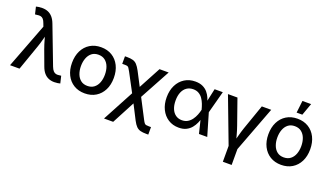

<svg xmlns="http://www.w3.org/2000/svg" viewBox="-81 -1367 3762 2184"><g transform="rotate(20 1800.0 -275.5)"><path d="M20 0 226.6 -541.5 213.4 -576.7Q202.1 -608.9 188 -624.5Q173.8 -640.1 154.8 -643.6Q135.7 -647 109.9 -642.1L89.4 -640.1L68.8 -727.5Q81.1 -731.4 101.3 -734.1Q121.6 -736.8 142.6 -736.8Q182.6 -736.8 214.4 -723.4Q246.1 -710 270.5 -681.6Q294.9 -653.3 311.5 -608.4L485.8 -151.9Q498 -120.1 512.9 -104Q527.8 -87.9 546.4 -84Q564.9 -80.1 588.4 -84.5L607.9 -86.4L628.4 0Q617.2 3.4 598.1 6.3Q579.1 9.3 557.1 9.3Q518.6 9.3 487.1 -4.2Q455.6 -17.6 431.6 -45.9Q407.7 -74.2 391.6 -119.1L323.2 -304.2Q305.2 -354 292.2 -401.6Q279.3 -449.2 265.1 -499H297.4Q283.7 -450.7 271.5 -402.1Q259.3 -353.5 241.7 -304.2L134.8 0Z M925.8 11.2Q849.6 11.2 792.7 -23.7Q735.8 -58.6 704.3 -121.3Q672.9 -184.1 672.9 -267.1Q672.9 -351.1 704.3 -414.1Q735.8 -477.1 792.7 -512Q849.6 -546.9 925.8 -546.9Q1002.4 -546.9 1059.3 -512Q1116.2 -477.1 1147.7 -414.1Q1179.2 -351.1 1179.2 -267.1Q1179.2 -184.1 1147.7 -121.3Q1116.2 -58.6 1059.3 -23.7Q1002.4 11.2 925.8 11.2ZM925.8 -79.1Q974.1 -79.1 1006.6 -104.2Q1039.1 -129.4 1055.2 -172.1Q1071.3 -214.8 1071.3 -267.1Q1071.3 -320.3 1055.2 -363Q1039.1 -405.8 1006.6 -431.2Q974.1 -456.5 925.8 -456.5Q877.4 -456.5 845.5 -431.2Q813.5 -405.8 797.4 -363Q781.2 -320.3 781.2 -267.1Q781.2 -214.8 797.4 -172.1Q813.5 -129.4 845.5 -104.2Q877.4 -79.1 925.8 -79.1Z M1231.9 204.1 1466.3 -234.4H1511.7L1665.5 62Q1678.2 86.4 1687 97.4Q1695.8 108.4 1708 110.8Q1720.2 113.3 1742.2 113.3H1767.6V204.1H1742.2Q1699.7 204.1 1671.4 196.5Q1643.1 189 1621.8 167.7Q1600.6 146.5 1578.6 104.5L1488.3 -71.8L1342.8 204.1ZM1460 -126.5 1316.9 -395.5Q1302.2 -422.9 1293.7 -434.3Q1285.2 -445.8 1274.2 -448.5Q1263.2 -451.2 1240.2 -451.2H1213.9V-542.5H1240.2Q1283.2 -542.5 1311.3 -534.4Q1339.4 -526.4 1360.4 -503.9Q1381.3 -481.4 1404.3 -438.5L1490.7 -272.5L1633.3 -539.1H1744.1L1520 -126.5Z M2063.5 11.7Q1991.2 11.7 1935.8 -23.9Q1880.4 -59.6 1849.6 -122.6Q1818.8 -185.5 1818.8 -267.6Q1818.8 -350.6 1850.1 -413.3Q1881.3 -476.1 1937.3 -511.5Q1993.2 -546.9 2066.4 -546.9Q2118.7 -546.9 2155.5 -529.8Q2192.4 -512.7 2216.6 -484.1Q2240.7 -455.6 2255.4 -421.1Q2270 -386.7 2277.3 -352.5H2312.5L2327.1 -272.5L2407.2 0H2307.1L2240.7 -271Q2232.9 -302.2 2220.5 -334.7Q2208 -367.2 2189 -394.8Q2169.9 -422.4 2141.6 -439.2Q2113.3 -456.1 2073.7 -456.1Q2028.3 -456.1 1995.4 -433.3Q1962.4 -410.6 1944.6 -368.4Q1926.8 -326.2 1926.8 -267.6Q1926.8 -210 1944.1 -168Q1961.4 -126 1993.7 -103Q2025.9 -80.1 2069.8 -80.1Q2108.9 -80.1 2138.2 -97.4Q2167.5 -114.7 2188 -143.1Q2208.5 -171.4 2221.4 -204.3Q2234.4 -237.3 2241.2 -268.1L2300.3 -539.1H2399.4L2327.1 -268.1L2312.5 -189.5H2279.8Q2270.5 -155.8 2255.4 -120.6Q2240.2 -85.4 2215.6 -55.4Q2190.9 -25.4 2153.8 -6.8Q2116.7 11.7 2063.5 11.7Z M2672.4 17.6 2461.9 -539.1H2576.7L2683.6 -234.9Q2700.7 -186.5 2713.6 -137.5Q2726.6 -88.4 2739.7 -40.5H2709.5Q2723.1 -88.4 2735.8 -137.2Q2748.5 -186 2765.1 -234.9L2871.6 -539.1H2985.4L2774.9 17.6ZM2670.4 204.1V-3.9H2776.9V204.1Z M3302.7 11.2Q3226.6 11.2 3169.7 -23.7Q3112.8 -58.6 3081.3 -121.3Q3049.8 -184.1 3049.8 -267.1Q3049.8 -351.1 3081.3 -414.1Q3112.8 -477.1 3169.7 -512Q3226.6 -546.9 3302.7 -546.9Q3379.4 -546.9 3436.3 -512Q3493.2 -477.1 3524.7 -414.1Q3556.2 -351.1 3556.2 -267.1Q3556.2 -184.1 3524.7 -121.3Q3493.2 -58.6 3436.3 -23.7Q3379.4 11.2 3302.7 11.2ZM3302.7 -79.1Q3351.1 -79.1 3383.5 -104.2Q3416 -129.4 3432.1 -172.1Q3448.2 -214.8 3448.2 -267.1Q3448.2 -320.3 3432.1 -363Q3416 -405.8 3383.5 -431.2Q3351.1 -456.5 3302.7 -456.5Q3254.4 -456.5 3222.4 -431.2Q3190.4 -405.8 3174.3 -363Q3158.2 -320.3 3158.2 -267.1Q3158.2 -214.8 3174.3 -172.1Q3190.4 -129.4 3222.4 -104.2Q3254.4 -79.1 3302.7 -79.1ZM3267.6 -608.4 3284.7 -755.4H3389.6L3336.9 -608.4Z"/></g></svg>

Font: Inter 18pt Medium
Style: Regular
Weight: 500
Designer: Rasmus Andersson
Foundry: rsms
Version: Version 4.001;git-66647c0bb